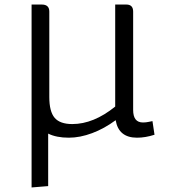

<svg xmlns="http://www.w3.org/2000/svg" viewBox="-20 -592 743 845"><path d="M119 233V-572H164Q197 -572 197 -541V-165Q197 -101 220.5 -73.5Q244 -46 298 -46Q392 -46 487 -123V-572H536Q566 -572 566 -541V-108Q566 -53 609 -53Q623 -53 633.5 -55.5Q644 -58 651 -59L660 1Q620 14 583 14Q502 14 489 -63Q439 -26 385.5 -6Q332 14 283 14Q228 14 192 -4V227Z"/></svg>

Font: Fauna One
Style: Regular
Weight: 400
Designer: Eduardo Rodriguez Tunni
Foundry: Eduardo Rodriguez Tunni
Version: Version 2.001; ttfautohint (v1.8.4.7-5d5b);gftools[0.9.23]